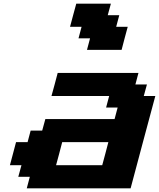

<svg xmlns="http://www.w3.org/2000/svg" viewBox="-20 -1020 861 1040"><path d="M125 0H687.5Q709.5 -83 754.2 -250Q798.8 -417 821.3 -500H758.8L775.9 -562.5H713.4L730 -625H292.5Q287.1 -604 275.9 -562.3Q264.6 -520.5 258.8 -500H571.3L554.7 -437.5H617.2L600.6 -375H225.6L208.5 -312.5H146L129.4 -250H66.9Q61.5 -229 50.3 -187.3Q39.1 -145.5 33.7 -125H96.2L79.1 -62.5H141.6ZM533.7 -125H283.7Q289.6 -145.5 300.5 -187.3Q311.5 -229 316.9 -250H566.9Q561.5 -229 550.5 -187.3Q539.6 -145.5 533.7 -125ZM451.2 -750H638.7Q644 -771 655 -812.5Q666 -854 671.9 -875H609.4L626 -937.5H563.5L580.6 -1000H393.1Q387.2 -979 376 -937.3Q364.7 -895.5 359.4 -875H421.9L405.3 -812.5H467.8Z"/></svg>

Font: Faithful 32x
Style: SemiboldOblique
Weight: 400
Foundry: Faithful Resource Pack
Version: Version 1.0; January 27, 2023